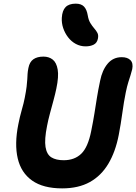

<svg xmlns="http://www.w3.org/2000/svg" viewBox="-20 -1028 753 1061"><path d="M323.6 13Q218.8 13 157.7 -30.1Q96.6 -73.2 78 -152.5Q59.4 -231.8 81.2 -340.8Q89.2 -381.8 100.3 -420.6Q111.4 -459.4 116.6 -486.6Q124.2 -525 127.1 -549.5Q130 -574 130.8 -590.2Q131.6 -606.4 132.4 -620.1Q133.2 -633.8 137 -652.4Q143.4 -685.8 164.5 -700.5Q185.6 -715.2 219.8 -715.2Q250.6 -715.2 271.4 -698.7Q292.2 -682.2 298.8 -643.7Q305.4 -605.2 291.4 -538.8Q285.4 -509.6 275.6 -473.4Q265.8 -437.2 256 -400.9Q246.2 -364.6 240.2 -333.2Q224.8 -256.8 231.6 -215.5Q238.4 -174.2 264 -158.4Q289.6 -142.6 332 -142.6Q391.8 -142.6 428.9 -178.3Q466 -214 483.8 -303Q495.2 -359 502 -402.1Q508.8 -445.2 515.5 -487.3Q522.2 -529.4 533.4 -582.2Q544.8 -640.2 574.9 -676.1Q605 -712 652.6 -712Q684.6 -712 700.8 -695.6Q717 -679.2 710.8 -646.2Q706.8 -629.8 701.5 -612.9Q696.2 -596 689.2 -574.1Q682.2 -552.2 675.2 -518.2Q664.2 -464 656.1 -404.1Q648 -344.2 636.2 -282.4Q618.2 -189.4 578.8 -123.2Q539.4 -57 476.5 -22Q413.6 13 323.6 13ZM453.2 -771.8Q424 -771.8 399.1 -785.2Q374.2 -798.6 356.3 -821.9Q338.4 -845.2 329.1 -873.2Q319.8 -901.2 321.6 -930.2Q324 -969.8 342.5 -988.8Q361 -1007.8 398.6 -1007.8Q428.8 -1007.8 444.2 -991.7Q459.6 -975.6 465 -942.6Q469.2 -917 479.6 -900.1Q490 -883.2 501 -870.8Q512 -858.4 518.4 -846Q524.8 -833.6 521.2 -815.2Q516.6 -791 498 -781.4Q479.4 -771.8 453.2 -771.8Z"/></svg>

Font: Shantell Sans Light
Style: Italic
Weight: 300
Italic angle: -11°
Designer: Stephen Nixon, Anya Danilova, Shantell Martin
Foundry: Arrow Type
Version: Version 1.008;[ac192a2d6]